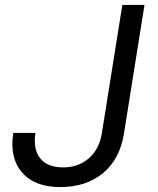

<svg xmlns="http://www.w3.org/2000/svg" viewBox="-20 -750 640 780"><path d="M224 10Q121 10 69.5 -49.5Q18 -109 34 -210H124Q114 -143 143.5 -106.5Q173 -70 237 -70Q299 -70 341.5 -107.5Q384 -145 394 -210L477 -730H567L484 -210Q468 -105 399.5 -47.5Q331 10 224 10Z"/></svg>

Font: JetBrains Mono NL
Style: Italic
Weight: 400
Italic angle: -9°
Monospace: yes
Designer: Philipp Nurullin, Konstantin Bulenkov
Foundry: JetBrains
Version: Version 2.305; ttfautohint (v1.8.4.7-5d5b)